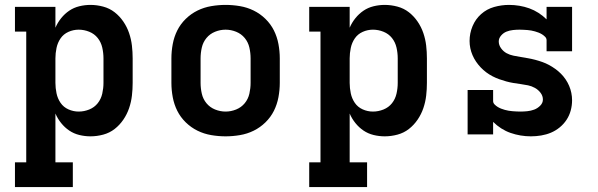

<svg xmlns="http://www.w3.org/2000/svg" viewBox="-20 -548 2440 783"><path d="M41 215V114H87V-419H41V-520H206V-435Q215 -456 229.5 -474Q244 -492 262.5 -504.5Q281 -517 303.5 -522.5Q326 -528 349 -528Q375 -528 401 -521Q427 -514 447.5 -498Q468 -482 483 -460Q498 -438 506.5 -413Q515 -388 518 -362Q521 -336 521 -310V-210Q521 -184 518 -158Q515 -132 506.5 -107Q498 -82 483 -60Q468 -38 447.5 -22Q427 -6 401 1Q375 8 349 8Q326 8 303.5 2.5Q281 -3 262.5 -15.5Q244 -28 229.5 -46Q215 -64 206 -85V114H277V215ZM301 -93Q323 -93 344 -101.5Q365 -110 378.5 -127Q392 -144 397 -166Q402 -188 402 -210V-310Q402 -332 397 -354Q392 -376 378.5 -393Q365 -410 344 -418.5Q323 -427 301 -427Q279 -427 259 -418Q239 -409 227 -391.5Q215 -374 210.5 -352.5Q206 -331 206 -310V-210Q206 -189 210.5 -167.5Q215 -146 227 -128.5Q239 -111 259 -102Q279 -93 301 -93Z M900 8Q871 8 841.5 3Q812 -2 785.5 -15Q759 -28 737.5 -49Q716 -70 703 -96Q690 -122 684.5 -151.5Q679 -181 679 -210V-310Q679 -339 684.5 -368.5Q690 -398 703 -424Q716 -450 737.5 -471Q759 -492 785.5 -505Q812 -518 841.5 -523Q871 -528 900 -528Q929 -528 958.5 -523Q988 -518 1014.5 -505Q1041 -492 1062.5 -471Q1084 -450 1097 -424Q1110 -398 1115.5 -368.5Q1121 -339 1121 -310V-210Q1121 -181 1115.5 -151.5Q1110 -122 1097 -96Q1084 -70 1062.5 -49Q1041 -28 1014.5 -15Q988 -2 958.5 3Q929 8 900 8ZM900 -93Q922 -93 943 -101.5Q964 -110 978 -127Q992 -144 997 -166Q1002 -188 1002 -210V-310Q1002 -332 997 -354Q992 -376 978 -393Q964 -410 943 -418.5Q922 -427 900 -427Q878 -427 857 -418.5Q836 -410 822 -393Q808 -376 803 -354Q798 -332 798 -310V-210Q798 -188 803 -166Q808 -144 822 -127Q836 -110 857 -101.5Q878 -93 900 -93Z M1241 215V114H1287V-419H1241V-520H1406V-435Q1415 -456 1429.5 -474Q1444 -492 1462.5 -504.5Q1481 -517 1503.5 -522.5Q1526 -528 1549 -528Q1575 -528 1601 -521Q1627 -514 1647.5 -498Q1668 -482 1683 -460Q1698 -438 1706.5 -413Q1715 -388 1718 -362Q1721 -336 1721 -310V-210Q1721 -184 1718 -158Q1715 -132 1706.5 -107Q1698 -82 1683 -60Q1668 -38 1647.5 -22Q1627 -6 1601 1Q1575 8 1549 8Q1526 8 1503.5 2.5Q1481 -3 1462.5 -15.5Q1444 -28 1429.5 -46Q1415 -64 1406 -85V114H1477V215ZM1501 -93Q1523 -93 1544 -101.5Q1565 -110 1578.5 -127Q1592 -144 1597 -166Q1602 -188 1602 -210V-310Q1602 -332 1597 -354Q1592 -376 1578.5 -393Q1565 -410 1544 -418.5Q1523 -427 1501 -427Q1479 -427 1459 -418Q1439 -409 1427 -391.5Q1415 -374 1410.5 -352.5Q1406 -331 1406 -310V-210Q1406 -189 1410.5 -167.5Q1415 -146 1427 -128.5Q1439 -111 1459 -102Q1479 -93 1501 -93Z M2145 8Q2124 8 2103 4.5Q2082 1 2062 -6Q2042 -13 2024 -24.5Q2006 -36 1991 -51V0H1887V-181H1991V-136Q1991 -128 1997 -122Q2003 -116 2009.5 -112Q2016 -108 2023.5 -105Q2031 -102 2038.5 -100Q2046 -98 2054 -96.5Q2062 -95 2070 -94.5Q2078 -94 2086 -93.5Q2094 -93 2101 -93Q2116 -93 2130.5 -94.5Q2145 -96 2158.5 -101Q2172 -106 2183 -117Q2194 -128 2194 -142Q2194 -157 2184.5 -169.5Q2175 -182 2161.5 -189.5Q2148 -197 2133.5 -200Q2119 -203 2104 -205Q2089 -207 2074 -209.5Q2059 -212 2044.5 -216Q2030 -220 2016 -225Q2002 -230 1988.5 -237Q1975 -244 1963 -253Q1951 -262 1940.5 -273Q1930 -284 1921.5 -296.5Q1913 -309 1907 -323Q1901 -337 1898 -351.5Q1895 -366 1895 -381Q1895 -412 1907 -441Q1919 -470 1942 -490.5Q1965 -511 1995 -519.5Q2025 -528 2056 -528Q2077 -528 2098 -524.5Q2119 -521 2138.5 -514Q2158 -507 2176 -495.5Q2194 -484 2209 -469V-520H2313V-339H2209V-384Q2209 -392 2203 -398Q2197 -404 2190.5 -408Q2184 -412 2176.5 -415Q2169 -418 2161.5 -420Q2154 -422 2146.5 -423.5Q2139 -425 2131 -425.5Q2123 -426 2115 -426.5Q2107 -427 2099 -427Q2086 -427 2072 -425.5Q2058 -424 2045.5 -419Q2033 -414 2023.5 -403Q2014 -392 2014 -379Q2014 -364 2023.5 -351Q2033 -338 2046 -331Q2059 -324 2074 -321Q2089 -318 2104 -315.5Q2119 -313 2133.5 -310.5Q2148 -308 2163 -304Q2178 -300 2192 -295Q2206 -290 2219 -283Q2232 -276 2244.5 -267Q2257 -258 2267.5 -247.5Q2278 -237 2286.5 -224.5Q2295 -212 2301 -198Q2307 -184 2310 -169Q2313 -154 2313 -139Q2313 -118 2307.5 -97.5Q2302 -77 2290.5 -59.5Q2279 -42 2262.5 -28.5Q2246 -15 2227 -7Q2208 1 2187 4.5Q2166 8 2145 8Z"/></svg>

Font: Iosevka Etoile
Style: Bold
Weight: 700
Designer: Belleve Invis
Foundry: Belleve Invis
Version: Version 28.1.0; ttfautohint (v1.8.4)